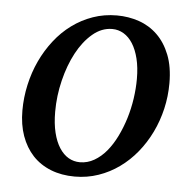

<svg xmlns="http://www.w3.org/2000/svg" viewBox="-43 -537 592 592"><g transform="rotate(5 253.0 -241.0)"><path d="M374 -304.2Q374 -339.8 367.2 -367.2Q360.4 -394.5 348.6 -413.1Q336.9 -431.6 320.6 -441.4Q304.2 -451.2 285.2 -451.2Q252.4 -451.2 224.4 -427.5Q196.3 -403.8 175.8 -365.5Q155.3 -327.1 143.6 -279.1Q131.8 -231 131.8 -182.1Q131.8 -145 138.7 -117.2Q145.5 -89.4 157.7 -70.6Q169.9 -51.8 186 -42.5Q202.1 -33.2 221.2 -33.2Q244.6 -33.2 265.4 -45.2Q286.1 -57.1 303 -77.4Q319.8 -97.7 333 -124.5Q346.2 -151.4 355.5 -181.4Q364.7 -211.4 369.4 -243.2Q374 -274.9 374 -304.2ZM475.1 -299.8Q475.1 -259.3 466.1 -220.5Q457 -181.6 440.2 -147Q423.3 -112.3 399.7 -83.3Q376 -54.2 346.4 -33Q316.9 -11.7 282.2 0.2Q247.6 12.2 209 12.2Q168 12.2 134.8 -1Q101.6 -14.2 78.6 -38.8Q55.7 -63.5 43.2 -98.4Q30.8 -133.3 30.8 -176.8Q30.8 -217.3 39.6 -256.6Q48.3 -295.9 64.7 -331.1Q81.1 -366.2 104.5 -396.2Q127.9 -426.3 157.5 -448Q187 -469.7 221.9 -481.9Q256.8 -494.1 295.9 -494.1Q332 -494.1 364.5 -482.9Q397 -471.7 421.6 -447.8Q446.3 -423.8 460.7 -387.2Q475.1 -350.6 475.1 -299.8Z"/></g></svg>

Font: Charis SIL Eur
Style: Italic
Weight: 400
Italic angle: -11°
Foundry: SIL International
Version: Version 5.000